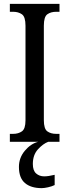

<svg xmlns="http://www.w3.org/2000/svg" viewBox="-20 -734 358 994"><path d="M31 0V-41H48Q75 -41 93.5 -54Q112 -67 112 -111V-601Q112 -647 93.5 -660Q75 -673 48 -673H31V-714H288V-673H271Q243 -673 225 -660Q207 -647 207 -601V-112Q207 -67 225 -54Q243 -41 271 -41H288V0ZM196 240Q140 240 109 213.5Q78 187 78 130Q78 83 108.5 46.5Q139 10 178 0H230Q203 10 176.5 39Q150 68 150 115Q150 149 167 164Q184 179 209 179Q230 179 263 171V224Q249 231 229 235.5Q209 240 196 240Z"/></svg>

Font: Noto Serif Armenian Condensed
Style: Regular
Weight: 400
Width: 3
Designer: Monotype Design Team
Foundry: Monotype Imaging Inc.
Version: Version 2.008; ttfautohint (v1.8.4.7-5d5b)